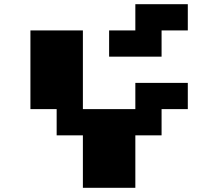

<svg xmlns="http://www.w3.org/2000/svg" viewBox="-20 -895 1040 915"><path d="M625 -875H875V-750H750V-625H500V-750H625ZM125 -750H375V-375H625V-500H875V-375H750V-250H625V0H375V-250H250V-375H125Z"/></svg>

Font: Dogica
Style: Bold
Weight: 700
Monospace: yes
Designer: Roberto Mocci
Version: Version 001.000